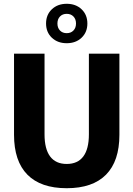

<svg xmlns="http://www.w3.org/2000/svg" viewBox="-20 -983 704 1013"><path d="M54 -272V-700H215V-274Q215 -197 244.5 -157.5Q274 -118 332 -118Q390 -118 419.5 -157.5Q449 -197 449 -274V-700H610V-272Q610 -133 539.5 -61.5Q469 10 332 10Q195 10 124.5 -61.5Q54 -133 54 -272ZM223 -859Q223 -905 253.5 -934Q284 -963 332 -963Q380 -963 410.5 -934Q441 -905 441 -859Q441 -813 410.5 -784Q380 -755 332 -755Q284 -755 253.5 -784Q223 -813 223 -859ZM381 -859Q381 -882 367.5 -896Q354 -910 332 -910Q310 -910 296.5 -896Q283 -882 283 -859Q283 -836 296.5 -822Q310 -808 332 -808Q354 -808 367.5 -822Q381 -836 381 -859Z"/></svg>

Font: Sarabun ExtraBold
Style: Regular
Weight: 800
Version: Version 1.000; ttfautohint (v1.6)